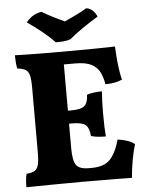

<svg xmlns="http://www.w3.org/2000/svg" viewBox="-59 -938 754 988"><g transform="rotate(-5 317.5 -443.5)"><path d="M526 -201Q554 -197 577.5 -189Q601 -181 613 -169Q602 -135 594 -89Q586 -43 582 2Q555 1 513 1Q471 1 423.5 0.5Q376 0 333 0Q306 0 263.5 0.5Q221 1 175.5 1Q130 1 92 2Q54 3 37 3Q37 -17 38.5 -35Q40 -53 44 -66Q71 -68 85.5 -76.5Q100 -85 105.5 -107.5Q111 -130 111 -174V-506Q111 -548 105.5 -569Q100 -590 85.5 -598.5Q71 -607 43 -610Q40 -623 38.5 -643.5Q37 -664 37 -679Q58 -678 90 -677.5Q122 -677 157 -676.5Q192 -676 225 -676Q258 -676 281 -676Q393 -676 454.5 -677Q516 -678 554 -679Q555 -654 557.5 -622.5Q560 -591 564.5 -560Q569 -529 575 -506Q559 -499 538.5 -494.5Q518 -490 488 -490Q483 -524 469.5 -551.5Q456 -579 426.5 -594.5Q397 -610 344 -610H284V-371H300Q352 -371 370 -387Q388 -403 389 -444Q405 -450 426 -452.5Q447 -455 467 -455Q465 -431 464 -403Q463 -375 463 -340Q463 -302 464 -273.5Q465 -245 467 -222Q443 -222 425 -224Q407 -226 391 -231Q387 -275 368 -289.5Q349 -304 300 -304H284V-178Q284 -113 300.5 -90Q317 -67 365 -67H379Q444 -67 475 -99Q506 -131 526 -201ZM253 -727Q200 -782 113 -842Q127 -860 145 -872Q163 -884 192 -890Q217 -875 248.5 -859Q280 -843 309 -830Q333 -841 367 -857.5Q401 -874 424 -888Q445 -885 459 -870Q473 -855 478 -840Q440 -817 399.5 -789.5Q359 -762 329 -736Q312 -730 292.5 -728.5Q273 -727 253 -727Z"/></g></svg>

Font: Vollkorn ExtraBold
Style: Regular
Weight: 800
Designer: Friedrich Althausen
Foundry: Friedrich Althausen
Version: Version 5.000; ttfautohint (v1.8.3)